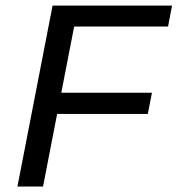

<svg xmlns="http://www.w3.org/2000/svg" viewBox="-20 -679 646 699"><path d="M250 -582.5 203.1 -341.3H533.2L518.1 -264.2H188L136.7 0H43.5L171.4 -658.7H606.4L591.8 -582.5Z"/></svg>

Font: Cousine
Style: Italic
Weight: 400
Italic angle: -12°
Monospace: yes
Designer: Steve Matteson
Foundry: Monotype Imaging Inc.
Version: Version 1.21